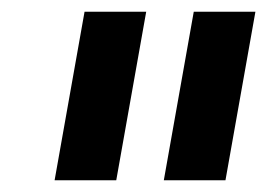

<svg xmlns="http://www.w3.org/2000/svg" viewBox="-20 -783 455 327"><path d="M178 -476H73L124 -763H229ZM364 -476H259L310 -763H415Z"/></svg>

Font: Open Sauce One ExtraBold Italic
Style: Regular
Weight: 800
Italic angle: -10°
Designer: Alfredo Marco Pradil
Foundry: Creative Sauce Fz LLC
Version: Version 1.477